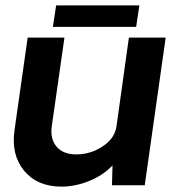

<svg xmlns="http://www.w3.org/2000/svg" viewBox="-20 -690 642 715"><path d="M487 -590H177L189 -670H499ZM597 -550 519 0H397L399 -74Q364 -37 312 -16Q260 5 209 5Q119 5 70 -54Q21 -113 34 -205L83 -550H220L173 -221Q166 -173 190.5 -144Q215 -115 264 -115Q317 -115 362.5 -145Q408 -175 414 -221L460 -550Z"/></svg>

Font: Oakes Grotesk
Style: Bold Italic
Weight: 600
Italic angle: -8°
Designer: Samuel Oakes
Foundry: Samuel Oakes
Version: Version 1.000;PS 001.000;hotconv 1.0.88;makeotf.lib2.5.64775